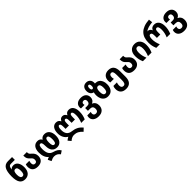

<svg xmlns="http://www.w3.org/2000/svg" viewBox="673 -3211 5896 5896"><g transform="rotate(-45 3621.0 -263.0)"><path d="M41 -345Q41 -556 101.5 -658Q162 -760 293 -760H472V-639H308Q250 -639 226.5 -607Q203 -575 195 -499H198Q241 -554 318 -554Q416 -554 468 -476.5Q520 -399 520 -273Q520 -140 457 -65Q394 10 279 10Q159 10 100 -76Q41 -162 41 -345ZM367 -272Q367 -354 346 -392.5Q325 -431 280 -431Q235 -431 214 -392Q193 -353 193 -271Q193 -193 215 -152.5Q237 -112 281 -112Q326 -112 346.5 -151Q367 -190 367 -272Z M597 -208Q597 -258 613 -304H766Q750 -261 750 -210Q750 -115 833 -115Q871 -115 891 -138.5Q911 -162 911 -209Q911 -245 896.5 -272Q882 -299 847 -327Q792 -374 770 -417Q748 -460 748 -532V-547H901V-531Q901 -495 912.5 -472Q924 -449 952 -426Q1013 -376 1041 -327.5Q1069 -279 1069 -212Q1069 -107 1006.5 -48.5Q944 10 832 10Q715 10 656 -46.5Q597 -103 597 -208Z M1400 138Q1362 138 1321 151.5Q1280 165 1243 186L1188 75Q1204 65 1227.5 54Q1251 43 1275 37Q1215 -7 1182.5 -87.5Q1150 -168 1150 -277Q1150 -409 1206.5 -483.5Q1263 -558 1368 -558Q1469 -558 1512 -474H1515Q1564 -558 1666 -558Q1773 -558 1832 -482.5Q1891 -407 1891 -275Q1891 -143 1831.5 -66.5Q1772 10 1667 10Q1556 10 1497 -63.5Q1438 -137 1438 -275Q1438 -362 1423 -399.5Q1408 -437 1371 -437Q1302 -437 1302 -277Q1302 -143 1343.5 -72Q1385 -1 1473 23Q1559 46 1612 81.5Q1665 117 1695 174L1593 242Q1557 190 1509.5 164Q1462 138 1400 138ZM1737 -275Q1737 -357 1719 -397Q1701 -437 1662 -437Q1625 -437 1607 -397Q1589 -357 1589 -275Q1589 -190 1607 -151Q1625 -112 1663 -112Q1702 -112 1719.5 -151.5Q1737 -191 1737 -275Z M2296 103Q2247 103 2200.5 124.5Q2154 146 2114 184L2033 89Q2081 46 2135 21Q2057 -23 2016 -102Q1975 -181 1975 -281Q1975 -411 2027 -484.5Q2079 -558 2173 -558Q2227 -558 2260.5 -535.5Q2294 -513 2317 -467H2322Q2363 -558 2450 -558Q2538 -558 2580 -467H2584Q2605 -512 2639.5 -535Q2674 -558 2726 -558Q2824 -558 2875 -483.5Q2926 -409 2926 -284Q2926 -205 2913.5 -142Q2901 -79 2869 0H2715Q2775 -133 2775 -278Q2775 -432 2711 -432Q2680 -432 2667.5 -402.5Q2655 -373 2655 -303V-210H2508V-303Q2508 -372 2494.5 -402Q2481 -432 2451 -432Q2420 -432 2406.5 -402Q2393 -372 2393 -303V-210H2246V-303Q2246 -372 2233 -402Q2220 -432 2188 -432Q2157 -432 2141.5 -393.5Q2126 -355 2126 -275Q2126 -159 2177 -97Q2228 -35 2324 -23Q2435 -11 2517 30Q2599 71 2668 156L2574 245Q2514 174 2446 138.5Q2378 103 2296 103Z M2997 45Q2997 5 3011 -31H3163Q3150 2 3150 32Q3151 73 3175 95.5Q3199 118 3242 118Q3288 118 3312 89.5Q3336 61 3336 4Q3336 -116 3218 -116H3124V-237H3221Q3272 -237 3298.5 -265.5Q3325 -294 3325 -346Q3325 -390 3304 -412Q3283 -434 3247 -434Q3213 -434 3192 -415Q3171 -396 3171 -361Q3171 -338 3178 -319H3024Q3018 -337 3018 -364Q3018 -454 3079 -505Q3140 -556 3249 -556Q3355 -556 3416.5 -502Q3478 -448 3478 -353Q3478 -294 3449 -250Q3420 -206 3368 -185Q3425 -162 3457 -112.5Q3489 -63 3489 5Q3489 116 3425 178Q3361 240 3244 240Q3130 240 3063.5 187.5Q2997 135 2997 45Z M3638 -276Q3638 -335 3653 -390Q3590 -403 3555 -453.5Q3520 -504 3520 -577Q3520 -666 3566 -718.5Q3612 -771 3697 -771Q3776 -771 3824 -721.5Q3872 -672 3872 -590Q3872 -570 3868 -556Q3873 -558 3887 -558Q3957 -558 4010 -524Q4063 -490 4091.5 -426.5Q4120 -363 4120 -276Q4120 -147 4058.5 -68.5Q3997 10 3878 10Q3802 10 3748 -27Q3694 -64 3666 -129Q3638 -194 3638 -276ZM3747 -577Q3747 -664 3696 -664Q3645 -664 3645 -577Q3645 -534 3658 -511.5Q3671 -489 3697 -489Q3747 -489 3747 -577ZM3967 -276Q3967 -358 3946.5 -397.5Q3926 -437 3879 -437Q3833 -437 3812 -397Q3791 -357 3791 -275Q3791 -193 3812.5 -152.5Q3834 -112 3880 -112Q3926 -112 3946.5 -152.5Q3967 -193 3967 -276Z M4194 8Q4194 -51 4217 -104H4370Q4349 -51 4349 5Q4349 118 4437 118Q4486 118 4507.5 79Q4529 40 4529 -49V-271Q4529 -362 4510.5 -399.5Q4492 -437 4447 -437Q4407 -437 4388.5 -409Q4370 -381 4370 -325Q4370 -288 4382 -247H4226Q4215 -285 4215 -327Q4215 -436 4277 -497.5Q4339 -559 4448 -559Q4681 -559 4681 -277V-40Q4681 99 4619 169.5Q4557 240 4437 240Q4319 240 4256.5 180Q4194 120 4194 8Z M4780 -208Q4780 -258 4796 -304H4949Q4933 -261 4933 -210Q4933 -115 5016 -115Q5054 -115 5074 -138.5Q5094 -162 5094 -209Q5094 -245 5079.5 -272Q5065 -299 5030 -327Q4975 -374 4953 -417Q4931 -460 4931 -532V-547H5084V-531Q5084 -495 5095.5 -472Q5107 -449 5135 -426Q5196 -376 5224 -327.5Q5252 -279 5252 -212Q5252 -107 5189.5 -48.5Q5127 10 5015 10Q4898 10 4839 -46.5Q4780 -103 4780 -208Z M5336 -278Q5336 -410 5402.5 -484Q5469 -558 5583 -558Q5696 -558 5761.5 -484Q5827 -410 5827 -278Q5827 -203 5814 -138.5Q5801 -74 5770 0H5615Q5674 -140 5674 -273Q5674 -354 5650 -394.5Q5626 -435 5581 -435Q5536 -435 5512.5 -394.5Q5489 -354 5489 -274Q5489 -206 5503.5 -141Q5518 -76 5548 0H5394Q5362 -74 5349 -138.5Q5336 -203 5336 -278Z M5917 -283Q5917 -395 5947 -480Q5977 -565 6040 -628Q6103 -689 6197 -725Q6291 -761 6429 -771L6443 -646Q6343 -637 6267.5 -615Q6192 -593 6137 -550V-546Q6143 -552 6153 -552Q6197 -552 6229 -527.5Q6261 -503 6277 -460H6281Q6321 -554 6429 -554Q6529 -554 6584.5 -481Q6640 -408 6640 -283Q6640 -205 6627 -141.5Q6614 -78 6583 0H6429Q6489 -136 6489 -277Q6489 -428 6416 -428Q6382 -428 6367 -398.5Q6352 -369 6352 -301V-202H6205V-301Q6205 -369 6190 -398.5Q6175 -428 6141 -428Q6105 -428 6086.5 -389.5Q6068 -351 6068 -279Q6068 -143 6129 0H5975Q5943 -77 5930 -141Q5917 -205 5917 -283Z M6710 45Q6710 5 6724 -31H6876Q6863 2 6863 32Q6864 73 6888 95.5Q6912 118 6955 118Q7001 118 7025 89.5Q7049 61 7049 4Q7049 -116 6931 -116H6837V-237H6934Q6985 -237 7011.5 -265.5Q7038 -294 7038 -346Q7038 -390 7017 -412Q6996 -434 6960 -434Q6926 -434 6905 -415Q6884 -396 6884 -361Q6884 -338 6891 -319H6737Q6731 -337 6731 -364Q6731 -454 6792 -505Q6853 -556 6962 -556Q7068 -556 7129.5 -502Q7191 -448 7191 -353Q7191 -294 7162 -250Q7133 -206 7081 -185Q7138 -162 7170 -112.5Q7202 -63 7202 5Q7202 116 7138 178Q7074 240 6957 240Q6843 240 6776.5 187.5Q6710 135 6710 45Z"/></g></svg>

Font: Noto Sans Georgian Bold Narrow
Style: Regular
Weight: 700
Width: 4
Designer: Monotype Design team
Foundry: Monotype Imaging Inc.
Version: Version 1.000